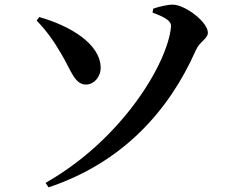

<svg xmlns="http://www.w3.org/2000/svg" viewBox="-20 -760 1040 822"><path d="M175 23 188 42C500 -62 701 -280 818 -544C834 -582 870 -594 870 -620C870 -665 776 -737 723 -740C697 -741 660 -731 636 -723L633 -706C696 -683 715 -667 712 -644C697 -489 504 -164 175 23ZM348 -398C382 -398 411 -430 411 -470C410 -573 279 -650 148 -687L137 -672C178 -629 209 -587 242 -530C284 -460 299 -398 348 -398Z"/></svg>

Font: Source Han Serif CN
Style: Bold
Weight: 700
Designer: Ryoko NISHIZUKA 西塚涼子 (kana & ideographs); Frank Grießhammer (Latin, Greek & Cyrillic); Wenlong ZHANG 张文龙 (bopomofo); San
Foundry: Adobe
Version: Version 2.003;hotconv 1.1.1;makeotfexe 2.6.0